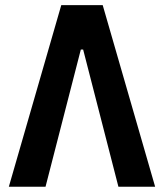

<svg xmlns="http://www.w3.org/2000/svg" viewBox="-20 -713 626 733"><path d="M13.7 0 213.9 -693.4H372.1L572.3 0H432.1L297.4 -523.9H288.6L153.8 0Z"/></svg>

Font: Cascadia Mono PL
Style: Bold
Weight: 700
Monospace: yes
Designer: Aaron Bell
Foundry: Saja Typeworks
Version: Version 2404.023; ttfautohint (v1.8.4)